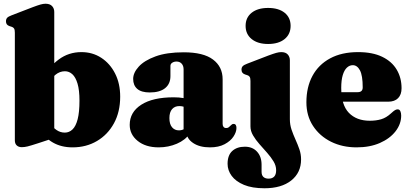

<svg xmlns="http://www.w3.org/2000/svg" viewBox="-20 -775 2194 1028"><path d="M270.5 -711V-36.5L185.5 -8.5Q144 5 127.5 9Q111 13 96.5 13Q80 13 69.8 3.8Q59.5 -5.5 59.5 -23.5V-600Q59.5 -616 55.2 -622.5Q51 -629 42.5 -631.5L31.5 -635Q21 -638.5 16.5 -644.8Q12 -651 12 -661Q12 -672.5 18.2 -679.5Q24.5 -686.5 42 -693L155 -736.5Q181.5 -746.5 196.8 -750.8Q212 -755 223.5 -755Q247 -755 258.8 -742.5Q270.5 -730 270.5 -711ZM234 -314.5 199 -348Q241.5 -417 294.5 -456.5Q347.5 -496 416 -496Q475.5 -496 522.2 -465.5Q569 -435 596.2 -381.5Q623.5 -328 623.5 -257.5Q623.5 -176 590.2 -115Q557 -54 499.2 -20Q441.5 14 368.5 14Q308.5 14 263.8 -11.5Q219 -37 186.5 -89L240 -125Q262.5 -92.5 282.8 -78.8Q303 -65 327 -65Q350.5 -65 368.2 -82Q386 -99 395.8 -136.8Q405.5 -174.5 405.5 -236Q405.5 -292.5 395.2 -327Q385 -361.5 367.5 -377.5Q350 -393.5 327.5 -393.5Q300 -393.5 277 -374.8Q254 -356 234 -314.5Z M979 -68V-79.5H963V-403.5Q963 -422.5 952.8 -434Q942.5 -445.5 925 -445.5Q912 -445.5 902.2 -439.2Q892.5 -433 892.5 -422V-367.5Q892.5 -326 864 -303Q835.5 -280 782 -280Q737 -280 715 -299Q693 -318 693 -352.5Q693 -385.5 722.8 -418.2Q752.5 -451 812.5 -473Q872.5 -495 963.5 -495Q1069 -495 1120.5 -456.2Q1172 -417.5 1172 -350.5V-111.5Q1172 -101.5 1176.8 -95.5Q1181.5 -89.5 1191.5 -89.5Q1200 -89.5 1205.2 -94Q1210.5 -98.5 1215 -103Q1218.5 -106.5 1222 -109Q1225.5 -111.5 1230.5 -111.5Q1239 -111.5 1242.5 -105.5Q1246 -99.5 1246 -90Q1246 -68 1230.2 -44Q1214.5 -20 1182.8 -3Q1151 14 1104 14Q1048.5 14 1013.8 -9.5Q979 -33 979 -68ZM674.5 -106.5Q674.5 -174.5 736.2 -214.2Q798 -254 910 -254Q939.5 -254 961.2 -250Q983 -246 997 -238.5L980 -196Q969.5 -202 960.2 -204.5Q951 -207 940 -207Q915.5 -207 901.2 -190.5Q887 -174 887 -143Q887 -110.5 901 -93.8Q915 -77 938 -77Q952.5 -77 965.2 -83.8Q978 -90.5 984.5 -99.5L996.5 -60.5Q972.5 -25 927 -5.5Q881.5 14 829.5 14Q760 14 717.2 -20.5Q674.5 -55 674.5 -106.5Z M1532 -136.5Q1532 -107 1541.2 -80.2Q1550.5 -53.5 1562.2 -27.5Q1574 -1.5 1583 24.5Q1592 50.5 1592 78.5Q1592 149.5 1539.5 191.2Q1487 233 1396 233Q1330 233 1286.2 214.8Q1242.5 196.5 1220.5 166.8Q1198.5 137 1198.5 102Q1198.5 56 1223.8 33.2Q1249 10.5 1291 10.5Q1332 10.5 1356.2 37Q1380.5 63.5 1380.5 106.5V144.5Q1380.5 163.5 1390.5 172.5Q1400.5 181.5 1418 181.5Q1437.5 181.5 1448 170.5Q1458.5 159.5 1458.5 136.5Q1458.5 112 1444.5 89Q1430.5 66 1410 42.8Q1389.5 19.5 1369.2 -3.2Q1349 -26 1335 -49.8Q1321 -73.5 1321 -98.5V-341.5Q1321 -357 1316.8 -363.5Q1312.5 -370 1304 -372.5L1293 -376Q1282.5 -379.5 1277.8 -385.8Q1273 -392 1273 -402Q1273 -413.5 1279.5 -420.5Q1286 -427.5 1303.5 -434L1416.5 -477.5Q1443.5 -487.5 1458.8 -491.8Q1474 -496 1486 -496Q1509 -496 1520.5 -483.5Q1532 -471 1532 -452ZM1415.5 -539.5Q1360 -539.5 1327.5 -565.8Q1295 -592 1295 -636.5Q1295 -681 1327.5 -706.8Q1360 -732.5 1415.5 -732.5Q1471.5 -732.5 1503.8 -706.8Q1536 -681 1536 -636.5Q1536 -592 1503.8 -565.8Q1471.5 -539.5 1415.5 -539.5Z M2130 -302.5Q2130 -268.5 2111.5 -249.5Q2093 -230.5 2058 -230.5H1761.5V-281.5H1895Q1922 -281.5 1922 -307Q1922 -371 1907.2 -398.5Q1892.5 -426 1869 -426Q1851.5 -426 1837.5 -413Q1823.5 -400 1815.2 -373Q1807 -346 1807 -304.5Q1807 -213 1848 -170.8Q1889 -128.5 1960 -128.5Q1993.5 -128.5 2020.8 -136.5Q2048 -144.5 2073.5 -168Q2087.5 -181 2094.8 -185.2Q2102 -189.5 2109 -189.5Q2119 -189.5 2123.5 -179.8Q2128 -170 2128 -156Q2128 -111 2097.8 -72Q2067.5 -33 2014 -9.5Q1960.5 14 1889 14Q1813 14 1752.2 -16.2Q1691.5 -46.5 1656 -100.8Q1620.5 -155 1620.5 -227.5Q1620.5 -308.5 1653 -368.8Q1685.5 -429 1747.5 -462.5Q1809.5 -496 1897 -496Q1974.5 -496 2026.2 -471Q2078 -446 2104 -402.2Q2130 -358.5 2130 -302.5Z"/></svg>

Font: Fraunces Black
Style: Regular
Weight: 900
Version: Version 1.000;[b76b70a41]